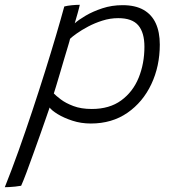

<svg xmlns="http://www.w3.org/2000/svg" viewBox="-97 -563 718 799"><path d="M-77 216Q-48.5 145 -19.5 63.8Q9.5 -17.5 37.5 -101.8Q65.5 -186 90.5 -265.8Q115.5 -345.5 136 -415Q156.5 -484.5 170.5 -536Q183.5 -539.5 201.8 -541.2Q220 -543 235 -543Q233 -532.5 226.2 -508.2Q219.5 -484 214 -466Q230 -480.5 259.8 -498Q289.5 -515.5 329 -528.5Q368.5 -541.5 413 -541.5Q466 -541.5 500.2 -522Q534.5 -502.5 551.2 -466Q568 -429.5 568 -377.5Q568 -287.5 532.8 -212.8Q497.5 -138 433.2 -93.5Q369 -49 281 -49Q240 -49 204.2 -60.8Q168.5 -72.5 143.2 -88Q118 -103.5 109.5 -115.5Q106 -105 95.5 -75Q85 -45 70.8 -4.5Q56.5 36 41.2 78.2Q26 120.5 12.8 156Q-0.5 191.5 -9 210Q-20 212 -33.8 213.5Q-47.5 215 -59 215.5Q-70.5 216 -77 216ZM285 -109.5Q358.5 -109.5 407.2 -145Q456 -180.5 480 -239.5Q504 -298.5 504 -368.5Q504 -427.5 478.5 -457.5Q453 -487.5 395 -487.5Q361.5 -487.5 329.2 -477.2Q297 -467 269.8 -452.5Q242.5 -438 222.8 -424Q203 -410 194.5 -401.5Q193 -393.5 186 -370.8Q179 -348 170.2 -318.2Q161.5 -288.5 152.5 -258Q143.5 -227.5 136.5 -204.5Q129.5 -181.5 127 -174Q135.5 -165 155.8 -149.5Q176 -134 208.2 -121.8Q240.5 -109.5 285 -109.5Z"/></svg>

Font: Grandstander Thin ExtraLight
Style: Italic
Weight: 250
Italic angle: -15°
Version: Version 1.200